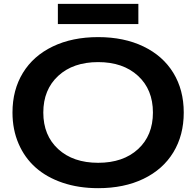

<svg xmlns="http://www.w3.org/2000/svg" viewBox="-20 -960 1020 998"><path d="M490.2 18.1Q389.2 18.1 305.9 -10Q222.7 -38.1 165.3 -89.1Q107.9 -140.1 76.4 -213.4Q44.9 -286.6 44.9 -375Q44.9 -492.7 99.1 -581.3Q153.3 -669.9 254.4 -718.5Q355.5 -767.1 490.2 -767.1Q624.5 -767.1 725.6 -718.5Q826.7 -669.9 880.9 -581.3Q935.1 -492.7 935.1 -375Q935.1 -256.8 880.9 -168Q826.7 -79.1 725.8 -30.5Q625 18.1 490.2 18.1ZM774.9 -375Q774.9 -494.6 697.3 -565.9Q619.6 -637.2 490.2 -637.2Q360.4 -637.2 282.7 -565.7Q205.1 -494.1 205.1 -375Q205.1 -255.9 282.7 -184.8Q360.4 -113.8 490.2 -113.8Q620.1 -113.8 697.5 -184.8Q774.9 -255.9 774.9 -375ZM280.8 -939.9H699.2V-835H280.8Z"/></svg>

Font: Mattone
Style: Regular
Weight: 400
Width: 6
Designer: Nunzio Mazzaferro
Foundry: Collletttivo
Version: Version 2.000;Glyphs 3.2 (3217)